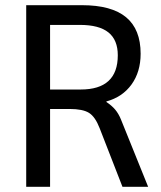

<svg xmlns="http://www.w3.org/2000/svg" viewBox="-20 -720 621 740"><path d="M81 -700H296Q410 -700 466 -653.5Q522 -607 522 -513Q522 -443 487 -394.5Q452 -346 390 -329V-327Q411 -313 424 -297.5Q437 -282 446 -260L551 0H452L364 -226Q347 -270 323 -285Q299 -300 248 -300H173V0H81ZM291 -375Q434 -375 434 -507Q434 -566 398 -595Q362 -624 288 -624H173V-375Z"/></svg>

Font: Sarabun
Style: Regular
Weight: 400
Designer: Suppakit Chalermlarp | Katatrad Co.,Ltd.
Foundry: Cadson Demak Co.,Ltd.
Version: Version 1.000; ttfautohint (v1.6)